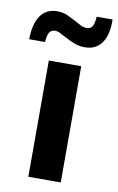

<svg xmlns="http://www.w3.org/2000/svg" viewBox="-101 -731 478 776"><g transform="rotate(10 138.0 -342.5)"><path d="M205 0H72V-477H205ZM44 -548H-21C-21 -589 -13 -622 3 -645C19 -668 42 -679 72 -679C85 -679 98 -677 110 -672C121 -667 132 -662 143 -656C154 -650 164 -645 173 -640C182 -635 190 -633 198 -633C211 -633 220 -638 225 -649C229 -660 231 -672 232 -685H297C298 -643 290 -611 275 -589C259 -566 236 -555 206 -555C191 -555 177 -557 164 -562C151 -567 140 -572 129 -578C118 -583 109 -588 100 -593C91 -598 83 -600 76 -600C65 -600 57 -595 52 -586C47 -576 45 -563 44 -548Z"/></g></svg>

Font: Holmes&Hills Bold
Style: Bold
Weight: 500
Designer: Noopur Datye, Girish Dalvi, Yashodeep Gholap, Pallavi Karambelkar
Foundry: Ek Type
Version: ""